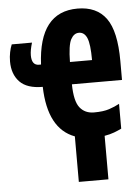

<svg xmlns="http://www.w3.org/2000/svg" viewBox="-54 -601 607 840"><g transform="rotate(-5 250.0 -181.0)"><path d="M315 -453Q339 -453 350.5 -426Q362 -399 362 -329H265Q266 -403 279.5 -428Q293 -453 315 -453ZM388 197V6Q412 2 430.5 -5Q449 -12 463 -19V-128Q443 -117 417.5 -108.5Q392 -100 351 -100Q311 -100 288.5 -128.5Q266 -157 265 -231H485V-314Q485 -445 443.5 -502Q402 -559 318 -559Q149 -559 138 -329H129Q97 -329 97 -373Q97 -395 107 -428H18Q12 -414 8 -394.5Q4 -375 4 -354Q4 -298 36 -264.5Q68 -231 137 -231Q142 -46 258 -3V197Z"/></g></svg>

Font: Noto Sans Mono UI Condensed ExtraBold
Style: Regular
Weight: 800
Width: 3
Designer: Monotype Design team
Foundry: Monotype Imaging Inc.
Version: 1.000